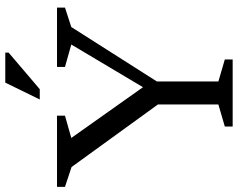

<svg xmlns="http://www.w3.org/2000/svg" viewBox="-111 -815 924 746"><g transform="rotate(-90 351.0 -442.0)"><path d="M75 -626 -2 -651.5V-682.5H274.5V-651.5L188 -627L400 -327.5L373 -328L551 -627L464 -651.5V-682.5H694.5V-651.5L619 -627L407.5 -294.5V-55.5L493 -30.5V0H232.5V-30.5L318 -55.5V-290.5ZM337.5 -749.5 403 -883.5H519.5V-870.5L377.5 -749.5Z"/></g></svg>

Font: Newsreader
Style: Regular
Weight: 400
Designer: Hugues Gentile
Foundry: Production Type
Version: Version 1.003